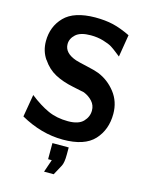

<svg xmlns="http://www.w3.org/2000/svg" viewBox="-136 -802 877 1116"><g transform="rotate(15 302.5 -243.5)"><path d="M244 55H342V98Q342 146 331 167L298 228H240L266 152H244ZM41 -51 64 -186Q124 -139 177 -115Q230 -91 298 -91Q361 -91 389 -120Q417 -149 417 -187Q417 -219 396 -242Q375 -265 345 -277H346Q339 -279 275 -292Q211 -305 164.5 -330Q118 -355 86 -403V-402Q54 -448 54 -508Q54 -596 111.5 -655Q169 -714 296 -715Q357 -715 404 -704Q451 -693 509 -665L487 -531Q484 -533 463.5 -549.5Q443 -566 426 -576.5Q409 -587 374 -597.5Q339 -608 298 -608Q236 -608 208 -582.5Q180 -557 180 -524Q180 -470 253 -445Q272 -439 322 -428Q372 -417 395 -408Q457 -383 499.5 -328.5Q542 -274 542 -200Q542 -105 484.5 -42.5Q427 20 297 20Q167 20 41 -51Z"/></g></svg>

Font: Coval
Style: ExtraBold
Weight: 800
Foundry: Context Ltd
Version: Version 001.000